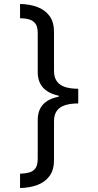

<svg xmlns="http://www.w3.org/2000/svg" viewBox="-20 -812 495 967"><path d="M374 -291Q334 -291 307 -282Q280 -273 266 -253.5Q252 -234 252 -201V-6Q252 44 229.5 74.5Q207 105 168.5 119.5Q130 134 81 135V63Q109 62 129 56Q149 50 159.5 34Q170 18 170 -13V-206Q170 -257 197 -286Q224 -315 276 -325V-330Q224 -341 197 -370.5Q170 -400 170 -450V-645Q170 -676 159.5 -691.5Q149 -707 129 -713.5Q109 -720 81 -720V-792Q130 -791 168.5 -776.5Q207 -762 229.5 -731.5Q252 -701 252 -651V-455Q252 -423 266 -403Q280 -383 307 -374Q334 -365 374 -365Z"/></svg>

Font: utamil15
Style: Book
Weight: 400
Designer: Jelle Bosma - Monotype Design Team
Foundry: Monotype Imaging Inc.
Version: Version 2.003